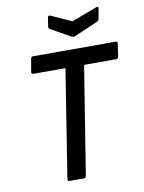

<svg xmlns="http://www.w3.org/2000/svg" viewBox="-92 -909 733 974"><g transform="rotate(-10 274.0 -422.5)"><path d="M186 0Q176 0 177 -11L265 -567H100Q96 -567 92.5 -570Q89 -573 90 -577L102 -645Q104 -655 114 -655H540Q544 -655 546.5 -653Q549 -651 548 -645L538 -577Q536 -567 527 -567H361L272 -11Q270 0 261 0ZM472 -844Q477 -846 480.5 -844.5Q484 -843 483 -837L474 -785Q472 -775 465 -772L341 -718Q334 -715 326 -718L222 -776Q214 -780 215 -789L222 -835Q224 -847 235 -843L342 -795Z"/></g></svg>

Font: Sofia Sans Semi Condensed SemiBold
Style: Italic
Weight: 600
Italic angle: -9°
Version: Version 4.100